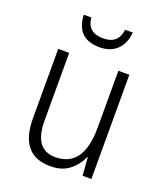

<svg xmlns="http://www.w3.org/2000/svg" viewBox="-136 -819 787 921"><g transform="rotate(20 257.0 -359.0)"><path d="M436 -532H380V-241Q380 -39 236 -39Q129 -39 129 -187V-532H73V-178Q73 10 229 10Q288 10 325.5 -19.5Q363 -49 381 -92H384L391 0H436ZM382 -728H343Q335 -653 257 -653Q177 -653 171 -728H132Q138 -607 255 -607Q312 -607 345 -639.5Q378 -672 382 -728Z"/></g></svg>

Font: Noto Sans UI SemiCondensed Light
Style: Regular
Weight: 300
Width: 4
Designer: Monotype Design Team
Foundry: Monotype Imaging Inc.
Version: Version 1.901